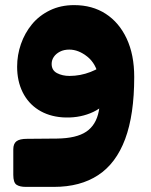

<svg xmlns="http://www.w3.org/2000/svg" viewBox="-20 -480 590 751"><path d="M81 251Q57 251 44.5 242.5Q32 234 32 204V104Q32 82 44.5 72.5Q57 63 86 63L203 62Q279 61 317.5 35Q356 9 366.5 -45.5Q377 -100 370 -183L505 -179Q505 -31 469.5 64Q434 159 364 205Q294 251 191 251ZM366 -179Q356 -231 321.5 -258.5Q287 -286 251 -286Q230 -286 214.5 -278Q199 -270 190.5 -257.5Q182 -245 182 -230Q182 -205 203 -194Q224 -183 252 -183Q294 -183 334 -198.5Q374 -214 392 -235L404 -94Q383 -57 333 -37Q283 -17 224 -21Q170 -25 130 -50.5Q90 -76 68.5 -119.5Q47 -163 47 -219Q47 -265 62 -308Q77 -351 105 -385Q133 -419 175 -439.5Q217 -460 270 -460Q341 -460 393.5 -426Q446 -392 475.5 -329Q505 -266 505 -179Z"/></svg>

Font: Rubik ExtraBold
Style: Regular
Weight: 800
Designer: Hubert and Fischer
Foundry: Hubert and Fischer
Version: Version 2.300;gftools[0.9.30]